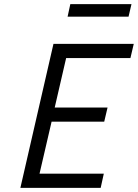

<svg xmlns="http://www.w3.org/2000/svg" viewBox="-20 -903 663 923"><path d="M305 -823 318 -883H612L598 -823ZM78 0 237 -692H623L607 -624H298L243 -386H497L481 -318H228L170 -68H479L464 0Z"/></svg>

Font: TitilliumWebItalic
Style: Italic
Weight: 400
Italic angle: -13°
Version: Version 1.001;PS 57.000;hotconv 1.0.70;makeotf.lib2.5.55311